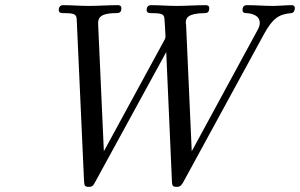

<svg xmlns="http://www.w3.org/2000/svg" viewBox="-20 -703 1164 745"><path d="M208 -664C208 -652 218 -652 232 -652C277 -652 277 -644 278 -620L306 -3C307 18 309 22 324 22C339 22 342 17 350 2L625 -501L647 -3C648 16 648 22 665 22C673 22 681 22 691 4L1004 -570C1038 -632 1062 -648 1110 -652C1120 -653 1124 -662 1124 -672C1124 -673 1124 -683 1112 -683C1089 -683 1063 -680 1039 -680C1007 -680 972 -683 940 -683C934 -683 921 -683 921 -664C921 -653 930 -652 937 -652C954 -651 988 -645 988 -614C988 -602 983 -593 977 -582L724 -116L702 -608C701 -609 701 -611 701 -615C701 -632 707 -651 772 -652C780 -652 792 -652 792 -672C792 -681 784 -683 778 -683C741 -683 702 -680 665 -680C633 -680 598 -683 567 -683C563 -683 549 -683 549 -664C549 -652 560 -652 570 -652C612 -652 616 -646 618 -631C619 -627 622 -565 622 -564C622 -556 622 -554 616 -544L383 -116L361 -605C360 -626 359 -651 426 -652C440 -652 451 -652 451 -671C451 -683 440 -683 437 -683C400 -683 361 -680 324 -680C292 -680 257 -683 226 -683C222 -683 208 -683 208 -664Z"/></svg>

Font: CMU Serif
Style: Italic
Weight: 500
Italic angle: -14.04°
Version: Version 0.7.0